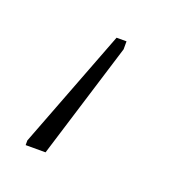

<svg xmlns="http://www.w3.org/2000/svg" viewBox="-54 -73 239 272"><g transform="rotate(20 66.0 63.5)"><path d="M11 157V150L80 -30H95V-18L41 157Z"/></g></svg>

Font: Noto Sans ExtraCondensed Thin
Style: Regular
Weight: 100
Width: 2
Designer: Monotype Design Team
Foundry: Monotype Imaging Inc.
Version: Version 2.013; ttfautohint (v1.8.4.7-5d5b)